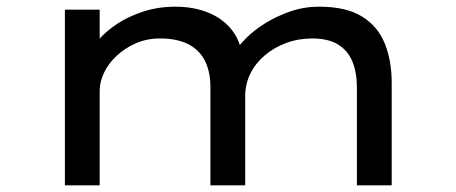

<svg xmlns="http://www.w3.org/2000/svg" viewBox="-20 -554 1364 574"><path d="M174 0V-525H278V-381L243 -385Q252 -408 274 -434Q296 -460 330 -482.5Q364 -505 408.5 -519.5Q453 -534 505 -534Q558 -534 602 -516.5Q646 -499 673.5 -464Q701 -429 706 -375L674 -382L681 -399Q694 -418 717.5 -441.5Q741 -465 774.5 -485.5Q808 -506 848.5 -520Q889 -534 934 -534Q1015 -534 1062.5 -504.5Q1110 -475 1130.5 -423.5Q1151 -372 1151 -307V0H1047V-293Q1047 -337 1033.5 -370Q1020 -403 990.5 -421Q961 -439 914 -439Q872 -439 835.5 -425.5Q799 -412 771 -388Q743 -364 728 -333Q713 -302 713 -266V0H609V-295Q609 -338 593.5 -370.5Q578 -403 544.5 -421Q511 -439 458 -439Q419 -439 386 -424.5Q353 -410 328.5 -387Q304 -364 291 -336.5Q278 -309 278 -284V0Z"/></svg>

Font: Lexend Tera
Style: Regular
Weight: 400
Designer: Bonnie Shaver-Troup, Thomas Jockin
Foundry: Lexend
Version: Version 1.007